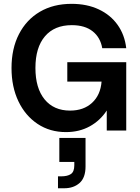

<svg xmlns="http://www.w3.org/2000/svg" viewBox="-20 -680 727 1000"><path d="M40 -325.5Q40 -427 78.8 -502.2Q117.5 -577.5 187.8 -618.8Q258 -660 353 -660Q433 -660 494.2 -631.2Q555.5 -602.5 592.5 -550.5Q629.5 -498.5 637.5 -429H512.5Q503 -485 462.5 -517Q422 -549 354 -549Q263.5 -549 214 -490.8Q164.5 -432.5 164.5 -326Q164.5 -221 212.2 -162.5Q260 -104 345 -104Q415.5 -104 459.5 -144.5Q503.5 -185 509 -255H330.5V-356H637.5V0H536V-104.5Q502 -52 447.5 -22Q393 8 323.5 8Q240 8 176 -34.5Q112 -77 76 -152.2Q40 -227.5 40 -325.5ZM289 38.5H425.5V187Q425.5 245.5 394.5 273Q363.5 300.5 315 300.5H282V238.5H298Q331.5 238.5 349.2 226.5Q367 214.5 367 181V163.5H289Z"/></svg>

Font: Overused Grotesk SemiBold
Style: Regular
Weight: 610
Version: Version 0.004